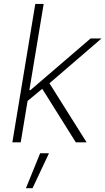

<svg xmlns="http://www.w3.org/2000/svg" viewBox="-20 -748 554 1009"><path d="M118.2 -211.9 128.9 -274.4H140.1L456.1 -545.9H513.7L223.1 -295.9L217.3 -293.9ZM44.9 0 165.5 -727.5H209.5L88.9 0ZM378.4 0 196.8 -289.6 233.9 -319.8 435.1 0ZM116.2 241.2 190.9 57.6H237.3L150.9 241.2Z"/></svg>

Font: Inter ExtraLight
Style: Italic
Weight: 250
Italic angle: -9.3988°
Designer: Rasmus Andersson
Foundry: rsms
Version: Version 4.001;git-66647c0bb